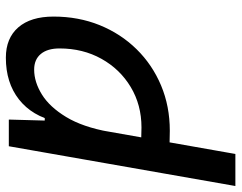

<svg xmlns="http://www.w3.org/2000/svg" viewBox="-104 -466 792 629"><g transform="rotate(-90 291.5 -151.0)"><path d="M102.1 224.6H-2.9L127.4 -517.6H214.8L211.4 -395ZM178.2 9.8Q142.6 9.8 107.4 7.1Q72.3 4.4 36.6 -0.5L85.4 -95.2Q117.2 -83 189 -83Q262.7 -83 321.3 -118.2Q379.9 -153.3 413.8 -214.1Q447.8 -274.9 447.8 -351.6Q447.8 -391.1 429.7 -412.8Q411.6 -434.6 378.4 -434.6Q337.9 -434.6 296.9 -409.2Q255.9 -383.8 223.1 -329.6Q190.4 -275.4 174.8 -189.5L193.8 -399.9H236.3L208.5 -362.8Q226.1 -441.4 280.8 -484.4Q335.4 -527.3 417.5 -527.3Q481.4 -527.3 516.8 -486.6Q552.2 -445.8 552.2 -371.1Q552.2 -289.6 524.2 -220.2Q496.1 -150.9 445.3 -99.1Q394.5 -47.4 326.4 -18.8Q258.3 9.8 178.2 9.8Z"/></g></svg>

Font: Cascadia Code PL
Style: Italic
Weight: 400
Italic angle: -10°
Monospace: yes
Designer: Aaron Bell
Foundry: Saja Typeworks
Version: Version 2404.023